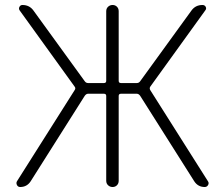

<svg xmlns="http://www.w3.org/2000/svg" viewBox="-20 -750 896 770"><path d="M61 0Q52 0 48 -8Q44 -16 48 -23L279 -388Q285 -396 279 -403L59 -708Q54 -715 58 -722.5Q62 -730 70 -730Q98 -730 114 -708L320 -424Q325 -417 333 -417H397Q406 -417 406 -426V-705Q406 -716 413.5 -723Q421 -730 431.5 -730Q442 -730 449 -723Q456 -716 456 -705V-426Q456 -417 465 -417H529Q537 -417 542 -424L748 -708Q764 -730 792 -730Q801 -730 805 -722.5Q809 -715 803 -708L583 -403Q578 -396 583 -388L814 -23Q819 -16 814.5 -8Q810 0 801 0Q774 0 759 -23L542 -366Q536 -374 529 -374H465Q456 -374 456 -365V-25Q456 -14 449 -7Q442 0 431.5 0Q421 0 413.5 -7Q406 -14 406 -25V-365Q406 -374 397 -374H333Q326 -374 320 -366L103 -23Q88 0 61 0Z"/></svg>

Font: Rounded Mplus 1c Light
Style: Regular
Weight: 300
Version: Version 1.059.20150529